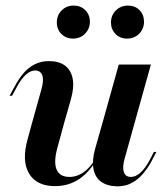

<svg xmlns="http://www.w3.org/2000/svg" viewBox="-20 -643 584 675"><path d="M204.8 -208.1 183.1 -128.2Q167.7 -75 178.6 -48Q189.5 -21 224.2 -21Q258.1 -21 286.7 -48Q315.3 -75 340.3 -132.3L342.7 -126.6Q311.3 -55.6 270.2 -22.2Q229 11.3 173.4 11.3Q108.1 11.3 81.9 -33.5Q55.6 -78.2 77.4 -154.8L91.9 -208.1ZM91.9 -208.1 125.8 -329.8Q134.7 -361.3 128.6 -378.2Q122.6 -395.2 103.2 -395.2Q87.1 -395.2 70.6 -380.2Q54 -365.3 37.9 -334.7L22.6 -306.5H13.7L32.3 -340.3Q46 -366.1 62.9 -385.9Q79.8 -405.6 102 -416.9Q124.2 -428.2 152.4 -428.2Q187.9 -428.2 208.9 -412.1Q229.8 -396 235.5 -366.5Q241.1 -337.1 229.8 -296L204.8 -208.1ZM339.5 -208.1 397.6 -416.1H510.5L452.4 -208.1ZM418.5 -86.3Q409.7 -55.6 415.3 -38.3Q421 -21 440.3 -21Q457.3 -21 473.8 -35.9Q490.3 -50.8 506.5 -80.6L521 -108.9H529.8L512.1 -75Q498.4 -50 481 -30.2Q463.7 -10.5 441.9 0.8Q420.2 12.1 391.9 12.1Q356.5 11.3 335.1 -4.4Q313.7 -20.2 308.5 -50Q303.2 -79.8 314.5 -120.2L339.5 -208.1H452.4ZM426.6 -507.3Q402.4 -507.3 386.3 -523.4Q370.2 -539.5 370.2 -563.7Q370.2 -589.5 387.5 -606.5Q404.8 -623.4 429.8 -623.4Q454.8 -623.4 470.6 -607.3Q486.3 -591.1 486.3 -566.9Q486.3 -541.9 469.4 -524.6Q452.4 -507.3 426.6 -507.3ZM236.3 -507.3Q212.1 -507.3 196 -523.4Q179.8 -539.5 179.8 -563.7Q179.8 -589.5 196.8 -606.5Q213.7 -623.4 238.7 -623.4Q263.7 -623.4 279.8 -607.3Q296 -591.1 296 -566.9Q296 -541.9 279 -524.6Q262.1 -507.3 236.3 -507.3Z"/></svg>

Font: Playfair 144pt
Style: Bold Italic
Weight: 700
Italic angle: -15.6°
Designer: Claus Eggers Sørensen
Foundry: Claus Eggers Sørensen
Version: Version 2.203